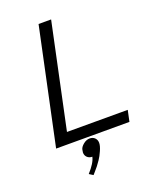

<svg xmlns="http://www.w3.org/2000/svg" viewBox="-168 -801 876 1109"><g transform="rotate(-20 270.0 -246.5)"><path d="M210 -710.9H287.1L150.9 -68.8H524.4L509.8 0H59.1ZM210 217.8 186 202.6Q232.4 151.4 239.7 115.7Q220.7 115.7 208.7 104.2Q196.8 92.8 196.8 74.7Q196.3 72.8 199.5 57.4Q202.6 42 221.4 26.6Q240.2 11.2 260.3 11.2Q280.3 11.2 292.2 23.2Q304.2 35.2 304.2 53.7Q304.2 72.3 291.7 100.3Q279.3 128.4 266.6 147Q253.9 165.5 244.6 177.5Q235.4 189.5 222.9 203.1Q210.4 216.8 210 217.8Z"/></g></svg>

Font: Tuffy
Style: Italic
Weight: 400
Italic angle: -12°
Designer: Thatcher Ulrich, Karoly Barta and Michael Everson
Version: Version 001.271